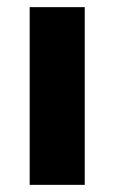

<svg xmlns="http://www.w3.org/2000/svg" viewBox="-20 -517 320 537"><path d="M63 0H217V-497H63Z"/></svg>

Font: DAIFUKU Sans
Style: Bold
Weight: 700
Designer: Original font ‘Source Han Sans JP’ : Paul D. Hunt
Foundry: Daifuku
Version: Version 1.000